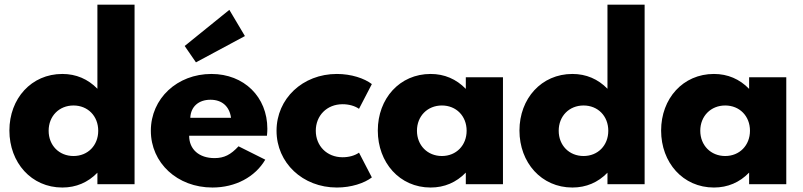

<svg xmlns="http://www.w3.org/2000/svg" viewBox="-20 -802 3495 836"><path d="M251.4 14.5C311.4 14.5 363.2 -7.7 404.1 -50V0H565.9V-781.8H404.1V-415.5C363.2 -457.7 311.4 -480 251.4 -480C116.4 -480 20.9 -372.7 20.9 -233.6C20.9 -94.1 116.4 14.5 251.4 14.5ZM191.8 -232.7C191.8 -296.8 237.7 -342.7 300 -342.7C362.3 -342.7 407.7 -296.8 407.7 -232.7C407.7 -168.6 362.3 -122.7 300 -122.7C237.7 -122.7 191.8 -168.6 191.8 -232.7Z M636.8 -232.7C636.8 -92.7 751.8 14.5 905 14.5C1005 14.5 1090.9 -31.4 1135 -106.8L1018.6 -165C984.5 -128.2 955.9 -113.6 914.1 -113.6C846.8 -113.6 803.6 -151.8 803.6 -210.9H1142.3C1143.6 -224.1 1144.1 -232.3 1144.1 -241.4C1144.1 -380 1042.7 -480 900.5 -480C751.8 -480 636.8 -373.2 636.8 -232.7ZM784.1 -601.8 833.2 -530.5 1046.4 -645 978.6 -759.1ZM808.6 -289.1C810.5 -337.3 844.5 -367.7 896.4 -367.7C946.4 -367.7 979.1 -339.1 985.9 -289.1Z M1446.8 14.5C1509.5 14.5 1566.4 -4.5 1599.1 -29.5L1543.2 -137.3C1525 -124.5 1499.1 -117.3 1471.8 -117.3C1402.7 -117.3 1355 -167.3 1355 -232.7C1355 -298.2 1402.7 -348.2 1471.8 -348.2C1499.1 -348.2 1525 -340.9 1543.2 -328.2L1599.1 -435.9C1566.4 -460.9 1509.5 -480 1446.8 -480C1297.7 -480 1184.1 -372.3 1184.1 -232.7C1184.1 -93.2 1297.7 14.5 1446.8 14.5Z M1855 14.5C1915 14.5 1966.8 -7.7 2008.2 -50.5V0H2170V-465.5H2008.2V-415C1966.8 -457.7 1915 -480 1855 -480C1720 -480 1625 -372.7 1625 -233.6C1625 -94.1 1720 14.5 1855 14.5ZM1795.5 -232.7C1795.5 -296.4 1841.4 -342.7 1904.1 -342.7C1966.4 -342.7 2011.8 -296.8 2011.8 -232.7C2011.8 -169.1 1966.4 -122.7 1904.1 -122.7C1841.4 -122.7 1795.5 -169.1 1795.5 -232.7Z M2472.3 14.5C2532.3 14.5 2584.1 -7.7 2625 -50V0H2786.8V-781.8H2625V-415.5C2584.1 -457.7 2532.3 -480 2472.3 -480C2337.3 -480 2241.8 -372.7 2241.8 -233.6C2241.8 -94.1 2337.3 14.5 2472.3 14.5ZM2412.7 -232.7C2412.7 -296.8 2458.6 -342.7 2520.9 -342.7C2583.2 -342.7 2628.6 -296.8 2628.6 -232.7C2628.6 -168.6 2583.2 -122.7 2520.9 -122.7C2458.6 -122.7 2412.7 -168.6 2412.7 -232.7Z M3088.6 14.5C3148.6 14.5 3200.5 -7.7 3241.8 -50.5V0H3403.6V-465.5H3241.8V-415C3200.5 -457.7 3148.6 -480 3088.6 -480C2953.6 -480 2858.6 -372.7 2858.6 -233.6C2858.6 -94.1 2953.6 14.5 3088.6 14.5ZM3029.1 -232.7C3029.1 -296.4 3075 -342.7 3137.7 -342.7C3200 -342.7 3245.5 -296.8 3245.5 -232.7C3245.5 -169.1 3200 -122.7 3137.7 -122.7C3075 -122.7 3029.1 -169.1 3029.1 -232.7Z"/></svg>

Font: Spartan MB ExtBd
Style: Regular
Weight: 800
Designer: Matt Bailey, Mirko Velimirovic
Foundry: Matt Bailey
Version: Version 1.005